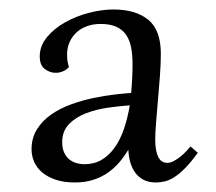

<svg xmlns="http://www.w3.org/2000/svg" viewBox="-20 -760 452 401"><path d="M45.9 -448.2Q45.9 -472.2 57.4 -490.2Q68.8 -508.3 87.2 -521Q105.5 -533.7 128.4 -542Q151.4 -550.3 174.6 -555.2Q197.8 -560.1 218.8 -562.5Q239.7 -564.9 253.9 -565.9Q256.8 -595.7 256.8 -627Q256.8 -645.5 253.9 -660.6Q251 -675.8 243.7 -686.8Q236.3 -697.8 223.4 -703.9Q210.4 -710 189.9 -710Q174.3 -710 161.6 -705.3Q148.9 -700.7 139.6 -692.1Q130.4 -683.6 125.2 -671.9Q120.1 -660.2 120.1 -646Q120.1 -640.1 120.8 -633.5Q121.6 -627 124 -620.1Q119.6 -614.7 112.1 -611.3Q104.5 -607.9 96.2 -607.9Q84 -607.9 73.5 -616Q63 -624 63 -642.1Q63 -664.1 78.1 -682.4Q93.3 -700.7 116 -713.4Q138.7 -726.1 165.8 -733.2Q192.9 -740.2 216.8 -740.2Q263.2 -740.2 289.6 -718.8Q315.9 -697.3 315.9 -647.9Q315.9 -627 314 -601.3Q312 -575.7 309.8 -550.3Q307.6 -524.9 305.9 -503.2Q304.2 -481.4 304.2 -468.3Q304.2 -445.3 310.3 -432.6Q316.4 -419.9 329.1 -419.9Q336.4 -419.9 343.8 -424.1Q351.1 -428.2 357.7 -433.6Q364.3 -439 369.6 -444.8Q375 -450.7 377.9 -454.1L393.1 -440.9Q378.9 -421.4 367.2 -409.4Q355.5 -397.5 345 -390.6Q334.5 -383.8 324.7 -381.3Q314.9 -378.9 305.2 -378.9Q290.5 -378.9 279.8 -384.5Q269 -390.1 262.2 -399.7Q255.4 -409.2 252 -421.6Q248.5 -434.1 248 -447.3Q240.2 -434.1 229.7 -421.6Q219.2 -409.2 205.8 -399.7Q192.4 -390.1 175 -384.5Q157.7 -378.9 136.2 -378.9Q112.8 -378.9 95.9 -384.8Q79.1 -390.6 67.9 -400.1Q56.6 -409.7 51.3 -422.1Q45.9 -434.6 45.9 -448.2ZM155.8 -417Q176.3 -417 191.9 -426Q207.5 -435.1 219.2 -451.4Q231 -467.8 238.8 -490.5Q246.6 -513.2 251 -540Q230.5 -538.6 206.1 -535.2Q181.6 -531.7 160.2 -523.7Q138.7 -515.6 124.3 -501Q109.9 -486.3 109.9 -462.9Q109.9 -449.7 114.3 -440.7Q118.7 -431.6 125.5 -426.5Q132.3 -421.4 140.4 -419.2Q148.4 -417 155.8 -417Z"/></svg>

Font: Simonetta
Style: Regular
Weight: 400
Designer: Gayaneh Bagdasaryan
Foundry: BrownFox
Version: Version 1.001